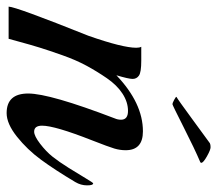

<svg xmlns="http://www.w3.org/2000/svg" viewBox="-79 -591 655 579"><g transform="rotate(90 248.5 -301.5)"><path d="M508 -201Q471 -139 440.5 -97.5Q410 -56 371 -25Q332 6 300 6Q241 6 241 -59Q241 -124 316 -320Q320 -329 320 -339Q320 -360 293.5 -360Q267 -360 241.5 -343.5Q216 -327 195 -296.5Q174 -266 157 -234.5Q140 -203 125.5 -162Q111 -121 102.5 -93.5Q94 -66 85.5 -34.5Q77 -3 76 0H-21Q-21 -21 67 -241Q103 -344 103 -385Q103 -395 100 -400H142Q177 -400 187 -393Q197 -386 197 -374Q197 -362 186 -325Q270 -405 355 -405Q412 -405 412 -353Q412 -336 407 -319Q402 -302 382 -251Q338 -139 338 -101Q338 -77 356 -77Q369 -77 392.5 -95Q416 -113 431.5 -132.5Q447 -152 465.5 -181.5Q484 -211 497 -233Q510 -255 512 -255Q518 -255 518 -236.5Q518 -218 508 -201ZM448 -578Q408 -561 342 -527.5Q276 -494 273 -494Q270 -494 260.5 -499Q251 -504 251 -506Q260 -511 316.5 -552.5Q373 -594 391 -607Q395 -609 403 -609Q411 -609 430.5 -598Q450 -587 450 -581Q450 -579 448 -578Z"/></g></svg>

Font: Playball
Style: Regular
Weight: 400
Designer: Robert E. Leuschke
Foundry: Robert E. Leuschke
Version: Version 1.001